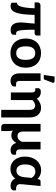

<svg xmlns="http://www.w3.org/2000/svg" viewBox="1092 -1846 911 3136"><g transform="rotate(90 1548.0 -278.5)"><path d="M561 -483.4V-425.8Q561 -410.2 551.3 -398.9Q541.5 -387.7 522.9 -387.7H465.8V-373Q465.8 -307.6 467.5 -261Q469.2 -214.4 472.4 -182.4Q475.6 -150.4 480.5 -131.3Q485.4 -112.3 491.9 -102.3Q498.5 -92.3 506.6 -89.1Q514.6 -85.9 524.9 -85.9H547.4V-37.1Q547.4 -26.9 541.3 -19.3Q535.2 -11.7 524.9 -6.6Q514.6 -1.5 500.7 1.2Q486.8 3.9 471.7 3.9Q407.7 3.9 377.2 -39.1Q346.7 -82 346.7 -160.6Q346.7 -182.1 348.9 -204.8Q351.1 -227.5 354 -254.6Q356.9 -281.7 360.1 -314.2Q363.3 -346.7 365.7 -387.7H224.1Q222.2 -306.6 216.8 -245.8Q211.4 -185.1 202.4 -141.6Q193.4 -98.1 180.9 -69.8Q168.5 -41.5 152.6 -24.9Q136.7 -8.3 117.4 -2Q98.1 4.4 75.2 4.4Q67.4 4.4 58.6 3.2Q49.8 2 42.2 -1Q34.7 -3.9 29.8 -8.3Q24.9 -12.7 24.9 -19V-101.6H34.7Q49.8 -101.6 63.5 -116.7Q77.1 -131.8 87.9 -166Q98.6 -200.2 105.7 -254.6Q112.8 -309.1 115.7 -387.7H20V-439.5Q20 -446.8 23.2 -454.6Q26.4 -462.4 32.2 -468.8Q38.1 -475.1 46.6 -479.2Q55.2 -483.4 66.4 -483.4Z M609.4 0ZM848.6 -492.7Q901.9 -492.7 945.8 -475.3Q989.7 -458 1021 -425.5Q1052.2 -393.1 1069.3 -346.9Q1086.4 -300.8 1086.4 -243.7Q1086.4 -185.5 1069.3 -139.2Q1052.2 -92.8 1021 -60.3Q989.7 -27.8 945.8 -10.3Q901.9 7.3 848.6 7.3Q794.9 7.3 750.7 -10.3Q706.5 -27.8 675 -60.3Q643.6 -92.8 626.5 -139.2Q609.4 -185.5 609.4 -243.7Q609.4 -300.8 626.5 -346.9Q643.6 -393.1 675 -425.5Q706.5 -458 750.7 -475.3Q794.9 -492.7 848.6 -492.7ZM848.6 -87.4Q904.8 -87.4 931.6 -126.7Q958.5 -166 958.5 -242.7Q958.5 -319.3 931.6 -358.6Q904.8 -397.9 848.6 -397.9Q791.5 -397.9 764.4 -358.6Q737.3 -319.3 737.3 -242.7Q737.3 -166 764.4 -126.7Q791.5 -87.4 848.6 -87.4Z M1178.2 0ZM1178.2 -484.9H1302.2V-146Q1302.2 -116.2 1313 -100.6Q1323.7 -85 1349.6 -85H1393.1V-47.9Q1393.1 -34.7 1384.8 -24.9Q1376.5 -15.1 1363 -8.3Q1349.6 -1.5 1332.8 2Q1315.9 5.4 1299.3 5.4Q1269.5 5.4 1246.8 -5.6Q1224.1 -16.6 1209 -35.9Q1193.8 -55.2 1186 -81.8Q1178.2 -108.4 1178.2 -139.2ZM1204.6 -538.1 1230 -713.9H1306.2Q1323.2 -713.9 1329.6 -703.1Q1335.9 -692.4 1329.1 -675.3L1275.9 -538.1Z M1898.9 157.2H1774.9V-308.6Q1774.9 -350.1 1757.3 -373Q1739.7 -396 1706.1 -396Q1680.7 -396 1658.2 -384Q1635.7 -372.1 1615.2 -351.1V0H1491.2V-339.4Q1491.2 -370.1 1479.2 -384.8Q1467.3 -399.4 1444.8 -399.4H1421.4V-448.2Q1421.4 -456.1 1424.8 -463.6Q1428.2 -471.2 1435.5 -477.1Q1442.9 -482.9 1454.6 -486.3Q1466.3 -489.7 1483.4 -489.7Q1518.6 -489.7 1547.1 -473.6Q1575.7 -457.5 1590.3 -423.3Q1621.1 -454.1 1658.4 -473.4Q1695.8 -492.7 1743.7 -492.7Q1781.2 -492.7 1810.1 -479Q1838.9 -465.3 1858.6 -440.9Q1878.4 -416.5 1888.7 -382.6Q1898.9 -348.6 1898.9 -308.6Z M2128.9 -484.9V-200.2Q2128.9 -158.2 2147.2 -133.3Q2165.5 -108.4 2201.7 -108.4Q2235.8 -108.4 2259.3 -127.7Q2282.7 -147 2296.9 -182.1V-484.9H2420.9V-145.5Q2420.9 -114.7 2434.3 -100.1Q2447.8 -85.4 2471.7 -85.4H2506.8V-36.6Q2506.8 -28.8 2501.7 -21.2Q2496.6 -13.7 2486.6 -7.8Q2476.6 -2 2462.4 1.5Q2448.2 4.9 2430.7 4.9Q2411.1 4.9 2393.3 -0.7Q2375.5 -6.3 2360.4 -17.8Q2345.2 -29.3 2333.7 -46.6Q2322.3 -64 2315.9 -87.9Q2292.5 -49.8 2262.5 -28.8Q2232.4 -7.8 2193.8 -7.8Q2168.5 -7.8 2148.4 -14.2Q2128.4 -20.5 2112.8 -33.2Q2117.7 -12.7 2119.4 8.3Q2121.1 29.3 2121.1 47.9V157.2H2059.6Q2033.2 157.2 2019 144Q2004.9 130.9 2004.9 106V-484.9Z M3012.2 4.9Q2975.6 4.9 2944.8 -13.7Q2914.1 -32.2 2897.9 -72.3Q2881.3 -50.3 2861.8 -34.9Q2842.3 -19.5 2821.3 -10.3Q2800.3 -1 2779.1 3.2Q2757.8 7.3 2737.3 7.3Q2694.8 7.3 2658.4 -9.3Q2622.1 -25.9 2595.5 -57.1Q2568.8 -88.4 2553.5 -132.6Q2538.1 -176.8 2538.1 -232.4Q2538.1 -291 2555.2 -339.4Q2572.3 -387.7 2602.1 -422.1Q2631.8 -456.5 2672.6 -475.3Q2713.4 -494.1 2760.7 -494.1Q2807.1 -494.1 2843.5 -477.8Q2879.9 -461.4 2904.8 -435.1L2912.1 -462.9Q2915 -474.1 2923.1 -479.5Q2931.2 -484.9 2942.9 -484.9H3018.6L2995.1 -236.3Q2992.7 -213.9 2990.7 -191.7Q2988.8 -169.4 2988.8 -148.4Q2988.8 -132.3 2993.9 -120.4Q2999 -108.4 3007.8 -100.8Q3016.6 -93.3 3028.3 -89.4Q3040 -85.4 3053.2 -85.4H3089.4V-37.1Q3089.4 -28.8 3084 -21.2Q3078.6 -13.7 3068.6 -7.8Q3058.6 -2 3044.4 1.5Q3030.3 4.9 3012.2 4.9ZM2768.1 -90.8Q2788.6 -90.8 2806.6 -98.1Q2824.7 -105.5 2838.9 -121.3Q2853 -137.2 2862.3 -162.6Q2871.6 -188 2875.5 -224.1L2886.2 -338.4Q2879.4 -350.6 2869.4 -361.8Q2859.4 -373 2846.2 -381.6Q2833 -390.1 2817.1 -395.3Q2801.3 -400.4 2783.2 -400.4Q2760.7 -400.4 2739.5 -391.4Q2718.3 -382.3 2701.9 -362.5Q2685.5 -342.8 2675.8 -311.5Q2666 -280.3 2666 -235.8Q2666 -195.3 2674.3 -167.7Q2682.6 -140.1 2696.5 -123Q2710.4 -106 2729 -98.4Q2747.6 -90.8 2768.1 -90.8Z"/></g></svg>

Font: Carlito
Style: Bold
Weight: 700
Designer: Lukasz Dziedzic
Foundry: tyPoland Lukasz Dziedzic
Version: Version 1.104